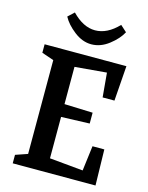

<svg xmlns="http://www.w3.org/2000/svg" viewBox="-119 -867 726 941"><g transform="rotate(15 244.0 -396.5)"><path d="M39 -43 100 -64V-540L39 -561V-604H454L441 -426H381L370 -549L209 -535V-346L353 -341V-286L209 -281V-71L379 -55L395 -182H455L459 0H39ZM111 -764 142 -793Q199 -734 259 -734Q321 -734 377 -793L409 -764Q390 -728 348 -695.5Q306 -663 259 -663Q214 -663 172 -695.5Q130 -728 111 -764Z"/></g></svg>

Font: Grenze Medium
Style: Regular
Weight: 500
Designer: Renata Polastri
Foundry: Omnibus-Type
Version: Version 1.002; ttfautohint (v1.8)